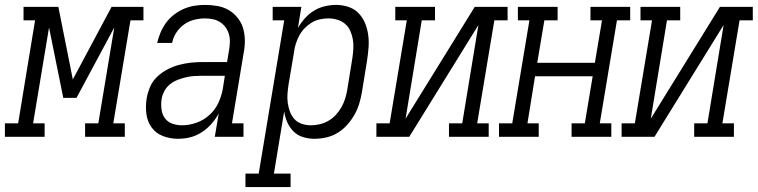

<svg xmlns="http://www.w3.org/2000/svg" viewBox="-65 -558 3090 783"><path d="M-45 0V-55H9L78 -475H31V-530H173L232 -234L390 -530H520V-475H467L397 -55H444V0H282V-55H336L401 -446L247 -159H193L135 -446L70 -55H117V0Z M661 8Q661 8 661 8Q661 8 661 8Q629 8 600 -3Q571 -14 553.5 -38Q536 -62 532 -93.5Q528 -125 533 -156Q537 -180 547 -203.5Q557 -227 576 -245Q595 -263 618 -275Q641 -287 665.5 -293.5Q690 -300 714 -302.5Q738 -305 762 -305H861L869 -353Q872 -370 872.5 -386.5Q873 -403 868.5 -418.5Q864 -434 855 -446.5Q846 -459 833 -467.5Q820 -476 804 -479.5Q788 -483 771 -483Q750 -483 727.5 -477.5Q705 -472 686 -458.5Q667 -445 654 -425Q641 -405 637 -383H576Q581 -405 590 -426Q599 -447 612.5 -465.5Q626 -484 645 -498.5Q664 -513 685 -522Q706 -531 728 -534.5Q750 -538 771 -538Q797 -538 822 -533.5Q847 -529 867.5 -517Q888 -505 903.5 -486Q919 -467 926 -444Q933 -421 933.5 -395.5Q934 -370 929 -344L881 -55H928V0H811L827 -95Q815 -73 797.5 -53Q780 -33 757.5 -18.5Q735 -4 710.5 2Q686 8 661 8ZM677 -47Q706 -47 736 -57.5Q766 -68 789.5 -89.5Q813 -111 826 -139.5Q839 -168 844 -198L852 -249H762Q745 -249 728 -248Q711 -247 694 -243Q677 -239 660 -232.5Q643 -226 628.5 -214.5Q614 -203 605.5 -187Q597 -171 594 -154Q591 -134 593.5 -113Q596 -92 607 -76.5Q618 -61 637 -54Q656 -47 677 -47Z M936 205V150H990L1094 -475H1047V-530H1164L1150 -444Q1162 -465 1178.5 -483.5Q1195 -502 1215.5 -514.5Q1236 -527 1259.5 -532.5Q1283 -538 1306 -538Q1331 -538 1355.5 -530Q1380 -522 1397 -504.5Q1414 -487 1423.5 -464Q1433 -441 1436.5 -416Q1440 -391 1438 -364.5Q1436 -338 1432 -312L1411 -182Q1407 -159 1400 -135.5Q1393 -112 1380.5 -90Q1368 -68 1350.5 -48.5Q1333 -29 1311.5 -16Q1290 -3 1265.5 2.5Q1241 8 1217 8Q1193 8 1170.5 1Q1148 -6 1132 -22Q1116 -38 1106.5 -59.5Q1097 -81 1094 -104L1052 150H1120V205ZM1203 -47Q1221 -47 1239.5 -51.5Q1258 -56 1274.5 -65.5Q1291 -75 1304.5 -89.5Q1318 -104 1327.5 -121Q1337 -138 1342.5 -155.5Q1348 -173 1351 -191L1372 -321Q1375 -341 1376 -360Q1377 -379 1374 -397Q1371 -415 1363.5 -432Q1356 -449 1342.5 -460.5Q1329 -472 1311 -477.5Q1293 -483 1274 -483Q1257 -483 1239 -479Q1221 -475 1205.5 -465.5Q1190 -456 1177 -442.5Q1164 -429 1155.5 -413Q1147 -397 1141.5 -380Q1136 -363 1134 -345L1112 -215Q1109 -196 1107.5 -176.5Q1106 -157 1108.5 -138.5Q1111 -120 1117.5 -102.5Q1124 -85 1136 -72Q1148 -59 1166 -53Q1184 -47 1203 -47Z M1470 0V-55H1524L1594 -475H1547V-530H1709V-475H1655L1589 -74L1871 -530H2005V-475H1951L1881 -55H1928V0H1766V-55H1820L1886 -456L1604 0Z M1970 0V-55H2024L2094 -475H2047V-530H2209V-475H2155L2126 -302H2361L2390 -475H2343V-530H2505V-475H2451L2381 -55H2428V0H2266V-55H2320L2352 -247H2117L2086 -55H2132V0Z M2470 0V-55H2524L2594 -475H2547V-530H2709V-475H2655L2589 -74L2871 -530H3005V-475H2951L2881 -55H2928V0H2766V-55H2820L2886 -456L2604 0Z"/></svg>

Font: Iosevka Slab Light Oblique
Style: Regular
Weight: 300
Italic angle: -9°
Monospace: yes
Designer: Belleve Invis
Foundry: Belleve Invis
Version: Version 11.1.1; ttfautohint (v1.8.3)